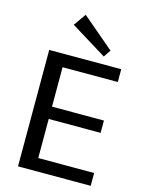

<svg xmlns="http://www.w3.org/2000/svg" viewBox="-138 -1034 842 1115"><g transform="rotate(15 283.0 -476.0)"><path d="M161 -77H520V0H83V-700H516V-623H161L184 -683V-348L161 -386H496V-312H161L184 -350V-17ZM428 -788 399 -745 183 -878 235 -952Z"/></g></svg>

Font: Pathway Extreme 28pt Medium
Style: Regular
Weight: 500
Designer: Eduardo Rodriguez Tunni
Foundry: Eduardo Rodriguez Tunni
Version: Version 1.001;gftools[0.9.26]